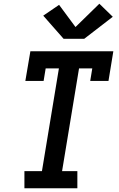

<svg xmlns="http://www.w3.org/2000/svg" viewBox="-20 -1010 640 1030"><path d="M111 0V-92H205L296 -643H225L214 -576H116L143 -735H588L562 -576H464L475 -643H404L313 -92H395V0ZM321 -802 212 -926 297 -984 385 -865 513 -990 585 -920 432 -802Z"/></svg>

Font: Iosevka Slab Semibold Extended
Style: Italic
Weight: 600
Width: 7
Italic angle: -9°
Monospace: yes
Designer: Belleve Invis
Foundry: Belleve Invis
Version: Version 11.1.0; ttfautohint (v1.8.3)